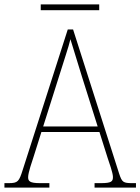

<svg xmlns="http://www.w3.org/2000/svg" viewBox="-23 -847 634 867"><path d="M161 -801H425V-827H161ZM-3 0H200V-20H158C111 -20 104 -29 104 -47C104 -67 122 -119 129 -140L164 -251H426L463 -134C470 -113 487 -66 487 -48C487 -28 481 -20 433 -20H404V0H591V-20H575C533 -20 528 -24 515 -63L307 -714H283L80 -81C63 -27 58 -20 16 -20H-3ZM172 -276 247 -513C262 -563 288 -638 295 -670C307 -631 328 -563 347 -501L418 -276Z"/></svg>

Font: Noto Serif Tamil SemiCondensed Thin
Style: Regular
Weight: 100
Width: 4
Designer: Indian Type Foundry, Tom Grace, and the Monotype Design Team
Foundry: Monotype Imaging Inc.
Version: Version 2.004